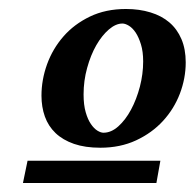

<svg xmlns="http://www.w3.org/2000/svg" viewBox="-20 -703 431 425"><path d="M296.9 -566.9Q296.9 -588.9 292 -604.7Q287.1 -620.6 280.3 -630.9Q273.4 -641.1 265.4 -646Q257.3 -650.9 251 -650.9Q236.3 -650.9 220.9 -637.7Q205.6 -624.5 193.1 -602.8Q180.7 -581.1 172.9 -552.7Q165 -524.4 165 -494.1Q165 -470.7 169.7 -454.6Q174.3 -438.5 181.2 -428.5Q188 -418.5 195.6 -413.8Q203.1 -409.2 209 -409.2Q226.1 -409.2 241.9 -423.3Q257.8 -437.5 270 -460.2Q282.2 -482.9 289.6 -511Q296.9 -539.1 296.9 -566.9ZM326.2 -297.9H30.8L41 -347.2H335ZM391.1 -564.9Q391.1 -529.8 378.2 -495.8Q365.2 -461.9 340.8 -435.3Q316.4 -408.7 281.2 -392.3Q246.1 -376 202.1 -376Q168.5 -376 143.8 -384.5Q119.1 -393.1 103 -408.4Q86.9 -423.8 79.3 -445.1Q71.8 -466.3 71.8 -491.2Q71.8 -526.4 84.2 -560.8Q96.7 -595.2 120.4 -622.3Q144 -649.4 179 -666.3Q213.9 -683.1 258.8 -683.1Q288.6 -683.1 313.2 -675.5Q337.9 -668 355 -653.3Q372.1 -638.7 381.6 -616.5Q391.1 -594.2 391.1 -564.9Z"/></svg>

Font: Charis SIL
Style: Bold Italic
Weight: 700
Italic angle: -11°
Foundry: SIL International
Version: Version 4.112